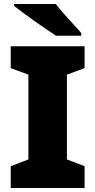

<svg xmlns="http://www.w3.org/2000/svg" viewBox="-20 -947 480 967"><path d="M406 0H34V-110L123 -144V-571L34 -604V-714H406V-604L317 -571V-144L406 -110ZM261 -927Q278 -905 301.5 -878Q325 -851 349 -825.5Q373 -800 389 -781V-767H262Q242 -780 213.5 -799.5Q185 -819 154.5 -840.5Q124 -862 96.5 -882.5Q69 -903 51 -917V-927Z"/></svg>

Font: Noto Sans Thai Black
Style: Regular
Weight: 900
Version: Version 2.001